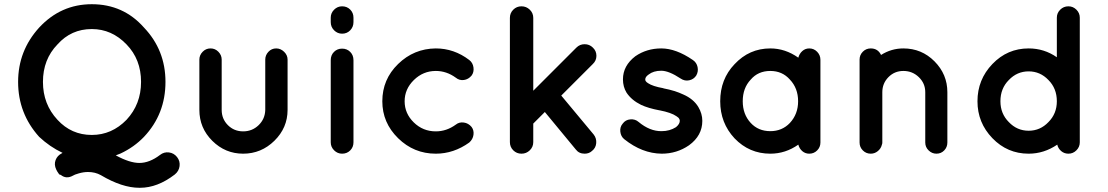

<svg xmlns="http://www.w3.org/2000/svg" viewBox="-20 -730 5263 912"><path d="M810 99Q728 162 645 162H642Q560 162 459 102Q432 87 398 87Q377 87 354.5 93.5Q332 100 327 104Q295 122 269 101L263 99Q262 98 261 98Q249 81 247 75Q236 52 244 30.5Q252 9 274 -2L277 -4Q216 -33 166 -80Q66 -191 66 -341Q66 -489 166 -599Q269 -710 416 -710Q566 -710 664 -599Q766 -492 766 -341Q766 -188 664 -80Q617 -31 553 -1L530 8Q596 44 642 44Q690 44 740 6Q759 -9 782.5 -6Q806 -3 821 16Q836 35 833 59Q830 83 810 99ZM184 -341Q184 -235 253 -161Q319 -89 416 -89Q511 -89 581 -161Q650 -235 650 -341Q650 -448 581 -519Q511 -592 416 -592Q318 -592 253 -519Q184 -448 184 -341Z M1346 -208Q1346 -123 1283.5 -61.5Q1221 0 1135 0Q1050 0 988.5 -61Q927 -122 927 -208V-447Q927 -468 942.5 -484Q958 -500 980 -500Q1002 -500 1017.5 -484Q1033 -468 1033 -447V-208Q1033 -165 1062.5 -135.5Q1092 -106 1135 -106Q1178 -106 1208.5 -135.5Q1239 -165 1240 -208V-447Q1240 -468 1255 -484Q1270 -500 1292 -500Q1313 -500 1329.5 -484Q1346 -468 1346 -447Z M1659 -444V-54Q1659 -31 1643.5 -15.5Q1628 0 1605 0Q1583 0 1567 -16Q1551 -32 1551 -54V-444Q1551 -468 1566.5 -483.5Q1582 -499 1605 -499Q1628 -499 1643.5 -483.5Q1659 -468 1659 -444ZM1659 -646V-625Q1659 -602 1643.5 -586Q1628 -570 1605 -570Q1583 -570 1567 -586Q1551 -602 1551 -625V-646Q1551 -668 1567 -684Q1583 -700 1605 -700Q1628 -700 1643.5 -684.5Q1659 -669 1659 -646Z M2050 0Q1946 0 1871 -73.5Q1796 -147 1796 -249Q1796 -353 1871 -426Q1946 -499 2050 -500Q2137 -500 2209 -445Q2226 -432 2229 -409.5Q2232 -387 2220 -371Q2205 -353 2183.5 -350Q2162 -347 2145 -361Q2101 -393 2050 -393Q1990 -393 1946 -350Q1902 -307 1902 -249Q1902 -191 1945.5 -148.5Q1989 -106 2050 -106Q2101 -106 2145 -138Q2161 -151 2183 -148Q2205 -145 2220 -127Q2232 -111 2229 -89.5Q2226 -68 2209 -53Q2135 0 2050 0Z M2402 -55V-645Q2402 -668 2418 -684Q2434 -700 2457 -700Q2480 -700 2496.5 -684Q2513 -668 2513 -645V-299L2718 -504Q2734 -520 2757 -520Q2780 -520 2796 -504Q2813 -488 2813 -465Q2813 -442 2796 -426L2646 -276L2800 -91Q2814 -73 2812 -50Q2810 -27 2792 -13Q2778 0 2757 0Q2730 0 2715 -20L2568 -198L2513 -143V-55Q2513 -32 2496.5 -16Q2480 0 2457 0Q2434 0 2418 -16Q2402 -32 2402 -55Z M2945 -69Q2929 -82 2926.5 -104.5Q2924 -127 2938 -143Q2951 -161 2974 -163Q2997 -165 3013 -151Q3067 -106 3123 -107Q3161 -107 3191 -126Q3209 -141 3209 -156Q3209 -162 3206 -166Q3204 -171 3193 -178Q3169 -195 3113 -206H3112Q3059 -216 3025 -232Q2980 -254 2956 -290Q2939 -318 2939 -353Q2939 -418 2998 -463Q3052 -500 3121 -500Q3191 -500 3271 -445Q3289 -433 3293.5 -411.5Q3298 -390 3287 -371Q3275 -353 3253.5 -348.5Q3232 -344 3213 -357Q3157 -394 3121 -394Q3084 -394 3061 -376Q3045 -365 3045 -353Q3045 -348 3047 -345Q3050 -340 3058 -335Q3080 -320 3131 -311L3132 -310H3133Q3186 -300 3226 -281Q3274 -260 3297 -222Q3316 -190 3316 -156Q3316 -86 3253 -40Q3195 0 3123 0Q3030 -1 2945 -69Z M3877 -446V-249V-53Q3877 -31 3861.5 -15.5Q3846 0 3824 0Q3805 0 3791 -12Q3777 -24 3772 -43Q3711 0 3639 0Q3539 0 3469 -73Q3401 -146 3401 -249Q3401 -354 3469 -425Q3539 -500 3639 -500Q3710 -500 3772 -456Q3777 -475 3791 -487.5Q3805 -500 3824 -500Q3846 -500 3861.5 -484Q3877 -468 3877 -446ZM3732 -146Q3771 -188 3771 -249Q3771 -311 3732 -352Q3696 -393 3639 -393Q3581 -393 3546 -352Q3508 -312 3508 -249Q3508 -187 3546 -146Q3582 -107 3639 -107Q3695 -107 3732 -146Z M4271 -500Q4358 -500 4419 -438.5Q4480 -377 4480 -292V-53Q4480 -31 4465 -15.5Q4450 0 4428 0Q4407 0 4391 -15.5Q4375 -31 4375 -53V-292Q4375 -334 4344.5 -363.5Q4314 -393 4271 -393Q4229 -393 4200 -363.5Q4171 -334 4171 -292V-53Q4171 -47 4169 -43Q4165 -25 4150 -12.5Q4135 0 4116 0Q4094 0 4078.5 -15.5Q4063 -31 4063 -53V-292V-447Q4063 -469 4078.5 -484.5Q4094 -500 4116 -500Q4150 -500 4165 -469Q4214 -500 4271 -500Z M5109 -249V-54Q5109 -32 5093 -16Q5077 0 5055 0Q5035 0 5020.5 -12.5Q5006 -25 5002 -43Q4939 0 4866 0Q4765 0 4694 -73.5Q4623 -147 4623 -249Q4623 -352 4694 -426Q4765 -500 4866 -500Q4940 -500 5000 -458V-646Q5000 -668 5016 -684Q5032 -700 5055 -700Q5077 -700 5093 -684Q5109 -668 5109 -646V-250ZM4960 -350Q4921 -391 4866 -391Q4811 -391 4772 -350Q4732 -310 4732 -249Q4732 -190 4772 -150Q4811 -109 4866 -109Q4921 -109 4960 -150Q5000 -190 5000 -249Q5000 -310 4960 -350Z"/></svg>

Font: Quicksand
Style: Bold
Weight: 700
Designer: Andrew Paglinawan
Foundry: Andrew Paglinawan
Version: 1.002